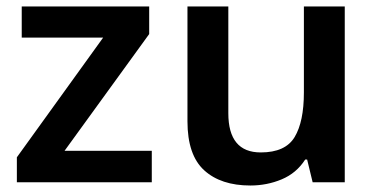

<svg xmlns="http://www.w3.org/2000/svg" viewBox="-20 -562 1163 592"><path d="M448 0H32V-77L298 -446H47V-542H440V-457L179 -97H448Z M1043 -542V0H944L927 -70H921Q894 -28 848.5 -9Q803 10 752 10Q661 10 609.5 -37Q558 -84 558 -188V-542H684V-213Q684 -92 784 -92Q860 -92 888.5 -139.5Q917 -187 917 -277V-542Z"/></svg>

Font: Noto Sans Tamil SemiBold
Style: Regular
Weight: 600
Designer: Jelle Bosma - Monotype Design Team
Foundry: Monotype Imaging Inc.
Version: Version 2.004; ttfautohint (v1.8.4.7-5d5b)